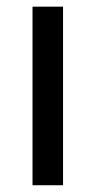

<svg xmlns="http://www.w3.org/2000/svg" viewBox="-20 -548 288 568"><path d="M166.5 -528.3V0H76.2V-528.3Z"/></svg>

Font: Vazirmatn UI FD
Style: Regular
Weight: 400
Designer: Saber Rastikerdar
Foundry: Saber Rastikerdar
Version: Version 33.003